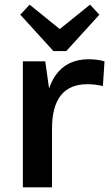

<svg xmlns="http://www.w3.org/2000/svg" viewBox="-20 -803 468 823"><path d="M78 -540H174L203 -334V0H78ZM171 -284Q171 -415 219.5 -482Q268 -549 360 -549Q377 -549 394 -547Q411 -545 428 -540L421 -434Q389 -442 354 -442Q279 -442 241 -394.5Q203 -347 203 -251ZM406 -740 264 -584H209L67 -740L107 -783L270 -651H202L366 -783Z"/></svg>

Font: Pathway Extreme 28pt SemiBold
Style: Regular
Weight: 600
Designer: Eduardo Rodriguez Tunni
Foundry: Eduardo Rodriguez Tunni
Version: Version 1.001;gftools[0.9.26]